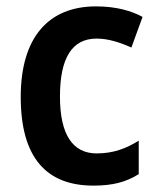

<svg xmlns="http://www.w3.org/2000/svg" viewBox="-20 -572 496 602"><path d="M273 10C333 10 375 -1 415 -26V-131C375 -106 335 -91 283 -91C208 -91 168 -150 168 -269C168 -389 205 -451 283 -451C318 -451 354 -440 392 -423L427 -519C392 -538 344 -552 281 -552C134 -552 45 -457 45 -268C45 -77 126 10 273 10Z"/></svg>

Font: Noto Sans Gurmukhi SemiCondensed SemiBold
Style: Regular
Weight: 600
Width: 4
Designer: Jelle Bosma - Monotype Design Team
Foundry: Monotype Imaging Inc.
Version: Version 2.004